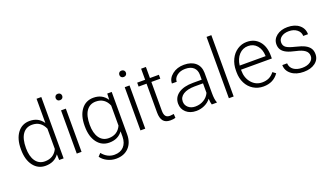

<svg xmlns="http://www.w3.org/2000/svg" viewBox="-79 -1373 3822 2206"><g transform="rotate(-20 1831.5 -270.0)"><path d="M52.7 -269Q52.7 -392.1 107.7 -465.1Q162.6 -538.1 256.8 -538.1Q363.8 -538.1 419.9 -453.6V-750H478V0H423.3L420.9 -70.3Q364.7 9.8 255.9 9.8Q164.6 9.8 108.6 -63.7Q52.7 -137.2 52.7 -262.2ZM111.8 -258.8Q111.8 -157.7 152.3 -99.4Q192.9 -41 266.6 -41Q374.5 -41 419.9 -136.2V-384.3Q374.5 -487.3 267.6 -487.3Q193.8 -487.3 152.8 -429.4Q111.8 -371.6 111.8 -258.8Z M697.3 0H638.7V-528.3H697.3ZM628.4 -681.2Q628.4 -697.8 639.2 -709.2Q649.9 -720.7 668.5 -720.7Q687 -720.7 698 -709.2Q709 -697.8 709 -681.2Q709 -664.6 698 -653.3Q687 -642.1 668.5 -642.1Q649.9 -642.1 639.2 -653.3Q628.4 -664.6 628.4 -681.2Z M832.5 -269Q832.5 -393.1 887.5 -465.6Q942.4 -538.1 1036.6 -538.1Q1144.5 -538.1 1200.7 -452.1L1203.6 -528.3H1258.3V-10.7Q1258.3 91.3 1201.2 150.9Q1144 210.4 1046.4 210.4Q991.2 210.4 941.2 185.8Q891.1 161.1 862.3 120.1L895 85Q957 161.1 1042.5 161.1Q1115.7 161.1 1156.7 117.9Q1197.8 74.7 1199.2 -2V-68.4Q1143.1 9.8 1035.6 9.8Q943.8 9.8 888.2 -63.5Q832.5 -136.7 832.5 -261.2ZM891.6 -258.8Q891.6 -157.7 932.1 -99.4Q972.7 -41 1046.4 -41Q1154.3 -41 1199.2 -137.7V-383.3Q1178.7 -434.1 1140.1 -460.7Q1101.6 -487.3 1047.4 -487.3Q973.6 -487.3 932.6 -429.4Q891.6 -371.6 891.6 -258.8Z M1476.1 0H1417.5V-528.3H1476.1ZM1407.2 -681.2Q1407.2 -697.8 1418 -709.2Q1428.7 -720.7 1447.3 -720.7Q1465.8 -720.7 1476.8 -709.2Q1487.8 -697.8 1487.8 -681.2Q1487.8 -664.6 1476.8 -653.3Q1465.8 -642.1 1447.3 -642.1Q1428.7 -642.1 1418 -653.3Q1407.2 -664.6 1407.2 -681.2Z M1725.6 -663.6V-528.3H1835V-480.5H1725.6V-128.4Q1725.6 -84.5 1741.5 -63Q1757.3 -41.5 1794.4 -41.5Q1809.1 -41.5 1841.8 -46.4L1844.2 1.5Q1821.3 9.8 1781.7 9.8Q1721.7 9.8 1694.3 -25.1Q1667 -60.1 1667 -127.9V-480.5H1569.8V-528.3H1667V-663.6Z M2289.6 0Q2280.8 -24.9 2278.3 -73.7Q2247.6 -33.7 2200 -12Q2152.3 9.8 2099.1 9.8Q2022.9 9.8 1975.8 -32.7Q1928.7 -75.2 1928.7 -140.1Q1928.7 -217.3 1992.9 -262.2Q2057.1 -307.1 2171.9 -307.1H2277.8V-367.2Q2277.8 -423.8 2242.9 -456.3Q2208 -488.8 2141.1 -488.8Q2080.1 -488.8 2040 -457.5Q2000 -426.3 2000 -382.3L1941.4 -382.8Q1941.4 -445.8 2000 -491.9Q2058.6 -538.1 2144 -538.1Q2232.4 -538.1 2283.4 -493.9Q2334.5 -449.7 2335.9 -370.6V-120.6Q2335.9 -43.9 2352.1 -5.9V0ZM2106 -42Q2164.6 -42 2210.7 -70.3Q2256.8 -98.6 2277.8 -146V-262.2H2173.3Q2085.9 -261.2 2036.6 -230.2Q1987.3 -199.2 1987.3 -145Q1987.3 -100.6 2020.3 -71.3Q2053.2 -42 2106 -42Z M2557.1 0H2498.5V-750H2557.1Z M2920.4 9.8Q2853 9.8 2798.6 -23.4Q2744.1 -56.6 2713.9 -116Q2683.6 -175.3 2683.6 -249V-270Q2683.6 -346.2 2713.1 -407.2Q2742.7 -468.3 2795.4 -503.2Q2848.1 -538.1 2909.7 -538.1Q3005.9 -538.1 3062.3 -472.4Q3118.7 -406.7 3118.7 -293V-260.3H2741.7V-249Q2741.7 -159.2 2793.2 -99.4Q2844.7 -39.6 2922.9 -39.6Q2969.7 -39.6 3005.6 -56.6Q3041.5 -73.7 3070.8 -111.3L3107.4 -83.5Q3043 9.8 2920.4 9.8ZM2909.7 -488.3Q2843.8 -488.3 2798.6 -439.9Q2753.4 -391.6 2743.7 -310.1H3060.5V-316.4Q3058.1 -392.6 3017.1 -440.4Q2976.1 -488.3 2909.7 -488.3Z M3548.8 -134.3Q3548.8 -177.7 3513.9 -204.1Q3479 -230.5 3408.7 -245.4Q3338.4 -260.3 3299.6 -279.5Q3260.7 -298.8 3241.9 -326.7Q3223.1 -354.5 3223.1 -394Q3223.1 -456.5 3275.4 -497.3Q3327.6 -538.1 3409.2 -538.1Q3497.6 -538.1 3551 -494.4Q3604.5 -450.7 3604.5 -380.4H3545.9Q3545.9 -426.8 3507.1 -457.5Q3468.3 -488.3 3409.2 -488.3Q3351.6 -488.3 3316.7 -462.6Q3281.7 -437 3281.7 -396Q3281.7 -356.4 3310.8 -334.7Q3339.8 -313 3416.7 -294.9Q3493.7 -276.9 3532 -256.3Q3570.3 -235.8 3588.9 -207Q3607.4 -178.2 3607.4 -137.2Q3607.4 -70.3 3553.5 -30.3Q3499.5 9.8 3412.6 9.8Q3320.3 9.8 3262.9 -34.9Q3205.6 -79.6 3205.6 -147.9H3264.2Q3267.6 -96.7 3307.4 -68.1Q3347.2 -39.6 3412.6 -39.6Q3473.6 -39.6 3511.2 -66.4Q3548.8 -93.3 3548.8 -134.3Z"/></g></svg>

Font: Roboto-Light
Style: Regular
Weight: 300
Designer: Google
Version: Version 2.137; 2017